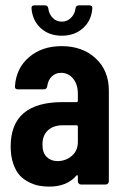

<svg xmlns="http://www.w3.org/2000/svg" viewBox="-20 -692 464 720"><path d="M211.9 -558.1Q164.1 -558.1 133.1 -586.2Q102.1 -614.3 98.1 -660.2V-662.1Q98.1 -671.9 108.9 -671.9H147.9Q159.7 -671.9 161.1 -660.2Q164.1 -638.2 178 -624.5Q191.9 -610.8 211.9 -610.8Q231.4 -610.8 245.8 -624.8Q260.3 -638.7 263.2 -660.2Q264.6 -671.9 275.9 -671.9H314.9Q327.6 -671.9 326.2 -660.2Q322.8 -614.3 291 -586.2Q259.3 -558.1 211.9 -558.1ZM210.9 -519Q289.6 -519 338.9 -473.1Q388.2 -427.2 388.2 -352.1V-12.2Q388.2 -6.8 384.5 -3.4Q380.9 0 376 0H284.2Q279.3 0 275.6 -3.4Q272 -6.8 272 -12.2V-30.8Q272 -33.7 270.3 -34.9Q268.6 -36.1 266.1 -33.2Q231 7.8 165 7.8Q145.5 7.8 127.7 4.6Q109.9 1.5 89.6 -8.3Q69.3 -18.1 54.4 -33.9Q39.6 -49.8 29.8 -77.9Q20 -106 20 -143.1Q20 -309.1 214.8 -309.1H267.1Q272 -309.1 272 -314V-339.8Q272 -375.5 254.2 -397.2Q236.3 -418.9 209 -418.9Q188.5 -418.9 174.3 -405.3Q160.2 -391.6 157.2 -369.1Q155.8 -356.9 144 -356.9H46.9Q34.7 -356.9 36.1 -369.1Q41 -437 89.4 -478Q137.7 -519 210.9 -519ZM195.8 -87.9Q226.1 -87.9 249 -107.2Q272 -126.5 272 -160.2V-216.8Q272 -222.2 267.1 -222.2H214.8Q180.7 -222.2 159.9 -203.4Q139.2 -184.6 139.2 -149.9Q139.2 -119.1 155 -103.5Q170.9 -87.9 195.8 -87.9Z"/></svg>

Font: Barlow Condensed SemiBold
Style: Regular
Weight: 600
Width: 3
Designer: Jeremy Tribby
Foundry: Tribby Type
Version: Version 1.422;hotconv 1.0.109;makeotfexe 2.5.65596